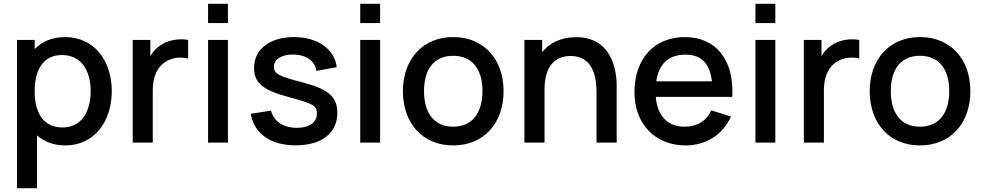

<svg xmlns="http://www.w3.org/2000/svg" viewBox="-20 -750 5164 1010"><path d="M174.5 240V-38C212.5 -4.5 262 15 323.5 15C474 15 568 -108.5 568 -270.5C568 -433.5 473.5 -555 321.5 -555C254.5 -555 201 -531.5 162.5 -491.5V-540H69.5V240ZM309 -79.5C206 -79.5 162.5 -158.5 162.5 -270.5C162.5 -382.5 207 -460.5 305.5 -460.5C409.5 -460.5 457 -376.5 457 -270.5C457 -163.5 409.5 -79.5 309 -79.5Z M783.5 0V-272.5C783.5 -336 800.5 -393 851.5 -425.5C887.5 -448.5 934.5 -451.5 969.5 -442V-540C921 -549 861.5 -539.5 821 -509.5C800.5 -496 783.5 -476.5 771 -454V-540H678V0Z M1179 -628.5V-730H1074.5V-628.5ZM1179 0V-540H1074.5V0Z M1535.5 14.5C1672 14.5 1754.5 -49.5 1754.5 -156.5C1754.5 -240 1708 -281.5 1572 -316.5C1445.5 -348.5 1421 -362.5 1421 -398.5C1421 -439.5 1464 -465.5 1527.5 -463C1593.5 -460.5 1637 -428.5 1644.5 -377L1751.5 -396.5C1739.5 -492.5 1650.5 -555 1526.5 -555C1399.5 -555 1316.5 -491 1316.5 -393C1316.5 -313.5 1362.5 -275 1502 -238.5C1629 -204.5 1647 -193.5 1647 -152.5C1647 -105.5 1607.5 -77.5 1542.5 -77.5C1470.5 -77.5 1419.5 -111.5 1406 -168L1299 -151.5C1317.5 -46 1404 14.5 1535.5 14.5Z M1979.5 -628.5V-730H1875V-628.5ZM1979.5 0V-540H1875V0Z M2364 15C2525 15 2629 -101.5 2629 -270.5C2629 -437.5 2526 -555 2364 -555C2205 -555 2099.5 -439.5 2099.5 -270.5C2099.5 -103 2202 15 2364 15ZM2364 -83.5C2263 -83.5 2210.5 -156.5 2210.5 -270.5C2210.5 -380.5 2259 -456.5 2364 -456.5C2466 -456.5 2518 -383.5 2518 -270.5C2518 -160 2467 -83.5 2364 -83.5Z M2844.5 0V-281C2844.5 -409 2906.5 -455.5 2981.5 -455.5C3096.5 -455.5 3118 -349.5 3118 -265.5V0H3224V-300C3224 -383.5 3196.5 -554.5 3010.5 -554.5C2932 -554.5 2871.5 -525 2832 -475.5V-540H2738.5V0Z M3587 15C3691.5 15 3783 -40.5 3825 -137L3722.5 -169.5C3696 -114 3647 -83.5 3582 -83.5C3491 -83.5 3438 -140.5 3429.5 -240.5H3832C3843 -434 3747 -555 3582 -555C3424 -555 3317.5 -442.5 3317.5 -265.5C3317.5 -98.5 3425.5 15 3587 15ZM3586 -462.5C3669 -462.5 3714 -417 3725 -322H3432C3445.5 -413.5 3496.5 -462.5 3586 -462.5Z M4058.5 -628.5V-730H3954V-628.5ZM4058.5 0V-540H3954V0Z M4314 0V-272.5C4314 -336 4331 -393 4382 -425.5C4418 -448.5 4465 -451.5 4500 -442V-540C4451.5 -549 4392 -539.5 4351.5 -509.5C4331 -496 4314 -476.5 4301.5 -454V-540H4208.5V0Z M4819.5 15C4980.5 15 5084.5 -101.5 5084.5 -270.5C5084.5 -437.5 4981.5 -555 4819.5 -555C4660.5 -555 4555 -439.5 4555 -270.5C4555 -103 4657.5 15 4819.5 15ZM4819.5 -83.5C4718.5 -83.5 4666 -156.5 4666 -270.5C4666 -380.5 4714.5 -456.5 4819.5 -456.5C4921.5 -456.5 4973.5 -383.5 4973.5 -270.5C4973.5 -160 4922.5 -83.5 4819.5 -83.5Z"/></svg>

Font: Manrope SemiBold
Style: Regular
Weight: 600
Designer: Mikhail Sharanda
Foundry: Mikhail Sharanda
Version: Version 4.505